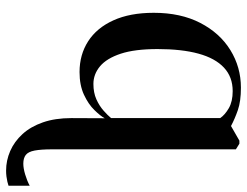

<svg xmlns="http://www.w3.org/2000/svg" viewBox="-110 -448 810 630"><g transform="rotate(90 295.0 -133.0)"><path d="M540 252Q506.5 252 475.5 238.5Q444.5 225 420 198.2Q395.5 171.5 381.5 131.2Q367.5 91 367.5 37.5L368 -71.5Q360.5 -57.5 341.2 -37.8Q322 -18 290.8 -3.5Q259.5 11 216.5 11Q159.5 11 115.5 -17.2Q71.5 -45.5 46.8 -100Q22 -154.5 22 -232.5Q22 -321 55.2 -385.2Q88.5 -449.5 144.5 -484Q200.5 -518.5 267.5 -518.5Q312.5 -518.5 341.2 -508.5Q370 -498.5 393.5 -486L441.5 -513.5H451.5L470 -502V100.5Q470 137.5 474 158.5Q478 179.5 488.5 187.5Q499 195.5 517 195.5Q532 195.5 552.2 189.5Q572.5 183.5 589.5 174.5V244Q584 246 576.2 247.8Q568.5 249.5 559.2 250.8Q550 252 540 252ZM255.5 -34.5Q284 -34.5 305.8 -44.2Q327.5 -54 343 -67.8Q358.5 -81.5 367.5 -92.5V-450.5Q357 -466 335 -478.8Q313 -491.5 279 -491.5Q232.5 -491.5 201.8 -462.8Q171 -434 156 -379.2Q141 -324.5 141 -245Q141 -170.5 156.2 -124.2Q171.5 -78 197.5 -56.2Q223.5 -34.5 255.5 -34.5Z"/></g></svg>

Font: Merriweather 144pt Medium
Style: Regular
Weight: 500
Version: Version 2.100